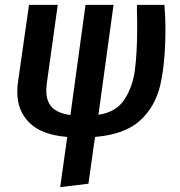

<svg xmlns="http://www.w3.org/2000/svg" viewBox="-20 -549 738 788"><path d="M370 13 343 205 227 219 256 13Q153 5 102 -44Q51 -93 51 -171Q51 -194 53 -206L99 -529H217L172 -206Q170 -186 170 -177Q170 -133 193.5 -108.5Q217 -84 269 -77L331 -529H446L384 -78Q455 -88 489.5 -139Q524 -190 533.5 -260.5Q543 -331 543 -435Q543 -483 542 -499V-529H655Q659 -475 659 -433Q659 -294 638.5 -203Q618 -112 555 -54.5Q492 3 370 13Z"/></svg>

Font: Fira Sans Condensed Medium
Style: Italic
Weight: 500
Width: 3
Italic angle: -8°
Designer: bBox Type GmbH & Carrois Corporate GbR & Edenspiekermann AG
Foundry: bBox Type GmbH & Carrois Corporate GbR & Edenspiekermann AG
Version: Version 4.301